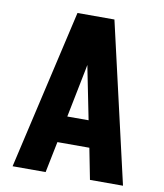

<svg xmlns="http://www.w3.org/2000/svg" viewBox="-83 -803 741 870"><g transform="rotate(10 288.0 -367.5)"><path d="M34 0H186L215 -143H362L390 0H542L373 -735H203ZM239 -265 284 -490Q286 -501 288 -511Q290 -501 292 -490L337 -265Z"/></g></svg>

Font: Iosevka Sparkle Heavy
Style: Regular
Weight: 900
Designer: Belleve Invis
Foundry: Belleve Invis
Version: Version 4.5.0; ttfautohint (v1.8.3)